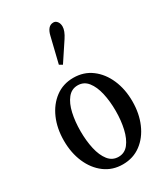

<svg xmlns="http://www.w3.org/2000/svg" viewBox="-209 -944 915 1048"><g transform="rotate(-30 248.0 -419.5)"><path d="M248 10.5Q183 10.5 134.5 -25.8Q86 -62 59.2 -123.8Q32.5 -185.5 32.5 -262Q32.5 -339 59.2 -400.5Q86 -462 134.5 -498.2Q183 -534.5 248 -534.5Q313.5 -534.5 362 -498.2Q410.5 -462 437.2 -400.5Q464 -339 464 -262Q464 -185.5 437.2 -123.8Q410.5 -62 362 -25.8Q313.5 10.5 248 10.5ZM248 -37Q286.5 -37 311 -68.2Q335.5 -99.5 347.2 -150.8Q359 -202 359 -262.5Q359 -323 347.5 -374Q336 -425 311.5 -456Q287 -487 248 -487Q209.5 -487 184.8 -456Q160 -425 148.5 -373.8Q137 -322.5 137 -262Q137 -201.5 148.5 -150.2Q160 -99 184.5 -68Q209 -37 248 -37ZM235.5 -624.5 216 -635.5 255 -795.5Q261 -821.5 273.2 -836Q285.5 -850.5 305 -850.5Q319 -850.5 328.5 -838Q338 -825.5 338 -806.5Q338 -779.5 313 -741.5Z"/></g></svg>

Font: Libre Caslon Condensed Medium
Style: Regular
Weight: 500
Designer: Pablo Impallari, Rodrigo Fuenzalida, Katja Schimmel, Ertekin Erdin
Foundry: Pablo Impallari, Rodrigo Fuenzalida
Version: Version 2.000; ttfautohint (v1.8.4.7-5d5b);gftools[0.9.33]